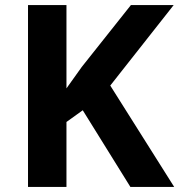

<svg xmlns="http://www.w3.org/2000/svg" viewBox="-20 -734 704 754"><path d="M664 0 413 -398 662 -714H494L301 -471C281 -443 261 -415 241 -387V-714H90V0H241V-255L305 -301L492 0Z"/></svg>

Font: Noto Sans Javanese
Style: Bold
Weight: 700
Designer: Monotype Design Team
Foundry: Monotype Imaging Inc.
Version: Version 2.005